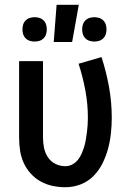

<svg xmlns="http://www.w3.org/2000/svg" viewBox="-20 -776 540 804"><path d="M254 8Q227 8 200.5 2.5Q174 -3 150.5 -16Q127 -29 108.5 -49.5Q90 -70 79 -94.5Q68 -119 64 -146Q60 -173 60 -200V-520H160V-200Q160 -178 164.5 -156.5Q169 -135 181 -117Q193 -99 212.5 -89.5Q232 -80 254 -80Q269 -80 283 -87.5Q297 -95 306.5 -107Q316 -119 322 -133Q328 -147 332.5 -161.5Q337 -176 339.5 -191.5Q342 -207 344 -222Q346 -237 347 -252Q348 -267 348 -283Q348 -340 337.5 -397Q327 -454 309 -509L405 -537Q425 -476 436.5 -412Q448 -348 448 -283Q448 -251 444.5 -218Q441 -185 432.5 -153.5Q424 -122 409.5 -92.5Q395 -63 372 -39.5Q349 -16 318 -4Q287 8 254 8ZM375 -602Q365 -602 355 -605Q345 -608 337.5 -615.5Q330 -623 327 -633Q324 -643 324 -653Q324 -663 327 -673Q330 -683 337.5 -690.5Q345 -698 355 -701Q365 -704 375 -704Q385 -704 395 -701Q405 -698 412.5 -690.5Q420 -683 423 -673Q426 -663 426 -653Q426 -643 423 -633Q420 -623 412.5 -615.5Q405 -608 395 -605Q385 -602 375 -602ZM125 -602Q115 -602 105 -605Q95 -608 87.5 -615.5Q80 -623 77 -633Q74 -643 74 -653Q74 -663 77 -673Q80 -683 87.5 -690.5Q95 -698 105 -701Q115 -704 125 -704Q135 -704 145 -701Q155 -698 162.5 -690.5Q170 -683 173 -673Q176 -663 176 -653Q176 -643 173 -633Q170 -623 162.5 -615.5Q155 -608 145 -605Q135 -602 125 -602ZM205 -600 217 -756H310L282 -600Z"/></svg>

Font: Iosevka Term Curly Semibold
Style: Regular
Weight: 600
Designer: Belleve Invis
Foundry: Belleve Invis
Version: Version 32.3.0